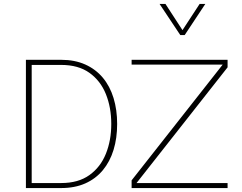

<svg xmlns="http://www.w3.org/2000/svg" viewBox="-20 -953 1224 973"><path d="M573.7 -324.7Q573.7 -396.5 555.4 -456.3Q537.1 -516.1 501 -559.3Q464.8 -602.5 411.9 -626.2Q358.9 -649.9 290 -649.9H111.3V0H290Q358.9 0 411.9 -23.4Q464.8 -46.9 501 -90.3Q537.1 -133.8 555.4 -193.4Q573.7 -252.9 573.7 -324.7ZM543.9 -324.7Q543.9 -241.7 516.6 -173.8Q489.3 -106 433.1 -65.7Q377 -25.4 290 -25.4H140.6V-624H290Q377 -624 433.1 -584Q489.3 -543.9 516.6 -476.1Q543.9 -408.2 543.9 -324.7ZM647 -625.5H1108.4L647 -39.1V0H1133.3V-25.4H671.9L1133.3 -611.8V-649.9H647ZM788.6 -933.1 893.6 -775.4H916L1020.5 -933.1H991.7L904.8 -800.3L818.4 -933.1Z"/></svg>

Font: Estedad VF
Style: Regular
Weight: 100
Designer: Amin Abedi
Version: Version 7.3